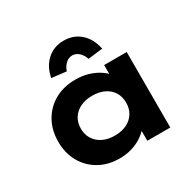

<svg xmlns="http://www.w3.org/2000/svg" viewBox="-168 -971 1192 1169"><g transform="rotate(-30 428.0 -387.0)"><path d="M354.5 9.4Q273 9.4 210.8 -26.1Q148.7 -61.6 114 -123.6Q79.4 -185.6 79.4 -265.3Q79.4 -346.4 114.7 -408.8Q150 -471.2 212.5 -506.5Q274.9 -541.7 358.5 -541.7Q406.2 -541.7 446.4 -529.9Q486.5 -518 517 -498.5Q547.6 -479.1 567.5 -454.9Q587.3 -430.6 592.4 -407.1L555 -405.1V-530.7H713.6V0H552.1V-139.4L586.2 -132.1Q581.9 -106 562 -80.8Q542.1 -55.6 511.1 -35.2Q480.2 -14.9 440.3 -2.7Q400.4 9.4 354.5 9.4ZM397.3 -125.8Q446.6 -125.8 482.4 -143.5Q518.2 -161.3 537.5 -192.9Q556.7 -224.5 556.7 -265.3Q556.7 -307.7 537.5 -339.1Q518.2 -370.5 482.4 -388Q446.6 -405.6 397.3 -405.6Q349.1 -405.6 313.5 -388Q277.9 -370.5 258.1 -339.1Q238.4 -307.7 238.4 -265.3Q238.4 -224.5 258.1 -192.9Q277.9 -161.3 313.5 -143.5Q349.1 -125.8 397.3 -125.8ZM338.7 -611.1 236 -623.1Q250.6 -697.5 298.3 -740.1Q346 -782.8 415.2 -782.8Q484.4 -782.8 532.1 -740.1Q579.9 -697.5 594.4 -623.1L491.7 -611.1Q481 -642.6 460.5 -660.7Q440 -678.8 415.2 -678.8Q390.4 -678.8 369.9 -660.7Q349.4 -642.6 338.7 -611.1Z"/></g></svg>

Font: Lexend Giga
Style: Regular
Weight: 400
Designer: Bonnie Shaver-Troup, Thomas Jockin
Foundry: Lexend
Version: Version 1.007